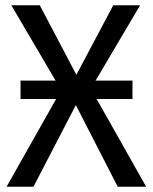

<svg xmlns="http://www.w3.org/2000/svg" viewBox="-20 -709 580 729"><path d="M107 0 268 -310 427 0H535L347 -333H483V-403H343L512 -689H410L270 -425L131 -689H23L191 -403H58V-333H193L5 0Z"/></svg>

Font: FiraGO Unicode
Style: Regular
Weight: 400
Designer: bBox Type
Foundry: bBox Type GmbH
Version: Version 1.001;PS 001.001;hotconv 1.0.88;makeotf.lib2.5.64775